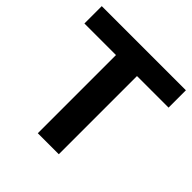

<svg xmlns="http://www.w3.org/2000/svg" viewBox="-185 -853 1002 1002"><g transform="rotate(45 316.0 -352.5)"><path d="M239 0V-577H6V-705H627V-577H394V0Z"/></g></svg>

Font: Nunito Sans ExtraBold
Style: Regular
Weight: 800
Designer: Vernon Adams
Foundry: Vernon Adams
Version: Version 3.101; ttfautohint (v1.8.4.7-5d5b);gftools[0.9.27]